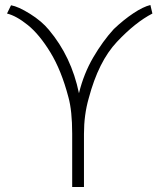

<svg xmlns="http://www.w3.org/2000/svg" viewBox="-20 -718 631 766"><path d="M175 -599Q265 -492 295 -346Q314 -424 352 -489Q390 -554 434 -602Q473 -639 512 -665Q551 -691 580 -698L588 -664Q520 -629 446.5 -551Q373 -473 334 -326Q315 -260 315 -184V28H268V-185Q268 -276 253 -330Q225 -437 181 -509Q137 -581 91 -618Q45 -655 8 -664L24 -697Q53 -692 99.5 -663Q146 -634 175 -599Z"/></svg>

Font: Gmarket Sans TTF Light
Style: Regular
Weight: 300
Designer: Creative Director : Sungho Lee; Art Director : Kiwoong Choi; Project Manager : Sori Yang, Jongwook Yoon; Font Designer :
Foundry: Sandoll Inc.
Version: Version 1.000;hotconv 1.0.109;makeotfexe 2.5.65596